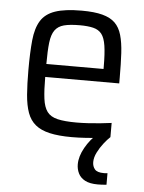

<svg xmlns="http://www.w3.org/2000/svg" viewBox="-52 -560 598 796"><g transform="rotate(5 247.0 -162.0)"><path d="M260 8Q205 8 168 -0.5Q131 -9 108.5 -27.5Q86 -46 75 -76.5Q64 -107 60.5 -151Q57 -195 57 -254Q57 -327 62 -377.5Q67 -428 86 -459Q105 -490 145.5 -504Q186 -518 256 -518Q309 -518 342.5 -509Q376 -500 395 -481.5Q414 -463 423 -432Q432 -401 434.5 -357Q437 -313 437 -255V-231H129Q129 -176 133.5 -141Q138 -106 152 -87Q166 -68 195.5 -61Q225 -54 275 -54Q297 -54 322 -55.5Q347 -57 372.5 -59.5Q398 -62 420 -65V-6Q402 -2 375 1Q348 4 318 6Q288 8 260 8ZM367 -266V-294Q367 -349 362 -381.5Q357 -414 344.5 -430Q332 -446 309.5 -451.5Q287 -457 254 -457Q212 -457 187.5 -450.5Q163 -444 150 -426Q137 -408 133 -374Q129 -340 129 -285H386ZM385 194Q351 194 331.5 183.5Q312 173 303.5 155.5Q295 138 295 118Q295 85 315.5 48.5Q336 12 368 -16L420 -6Q408 5 393.5 23.5Q379 42 368.5 63Q358 84 358 103Q358 121 368 133Q378 145 405 145Q407 145 411.5 145Q416 145 421 144V192Q410 193 402.5 193.5Q395 194 385 194Z"/></g></svg>

Font: Saira SemiCondensed
Style: Regular
Weight: 400
Width: 4
Designer: Hector Gatti with collaboration of the Omnibus-Type team
Foundry: Omnibus-Type
Version: Version 1.101